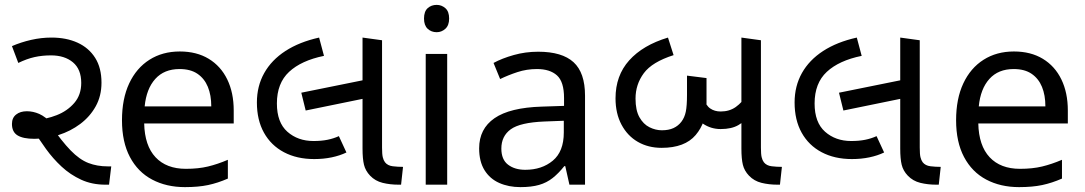

<svg xmlns="http://www.w3.org/2000/svg" viewBox="-20 -757 4448 787"><path d="M412 0Q357 0 312.5 -20.5Q268 -41 232.5 -74Q197 -107 168.5 -146.5Q140 -186 116 -225L124 -265Q169 -268 212.5 -285Q256 -302 284.5 -335Q313 -368 313 -417Q313 -473 279 -501.5Q245 -530 189 -530Q153 -530 121.5 -523Q90 -516 55 -499L29 -568Q66 -584 107.5 -593.5Q149 -603 191 -603Q252 -603 298 -582Q344 -561 370 -520Q396 -479 396 -418Q396 -364 372.5 -321.5Q349 -279 309 -249Q269 -219 220 -203.5Q171 -188 121 -188Q75 -188 52 -202Q29 -216 29 -249Q29 -274 46 -287.5Q63 -301 90 -301Q116 -301 141 -290Q166 -279 199 -246H186Q233 -178 269.5 -140.5Q306 -103 342 -89Q378 -75 422 -75H436L427 0Z M717 -546Q786 -546 835.5 -516Q885 -486 911.5 -431.5Q938 -377 938 -304V-251H571Q573 -160 617.5 -112.5Q662 -65 742 -65Q793 -65 832.5 -74.5Q872 -84 914 -102V-25Q873 -7 833 1.5Q793 10 738 10Q662 10 603.5 -21Q545 -52 512.5 -113.5Q480 -175 480 -264Q480 -352 509.5 -415Q539 -478 592.5 -512Q646 -546 717 -546ZM716 -474Q653 -474 616.5 -433.5Q580 -393 573 -321H846Q846 -367 832 -401Q818 -435 789.5 -454.5Q761 -474 716 -474Z M1268 -105Q1197 -105 1144 -133Q1091 -161 1062 -213Q1033 -265 1033 -337Q1033 -404 1063 -457.5Q1093 -511 1150 -548Q1207 -585 1288 -603L1308 -528Q1215 -509 1165 -462.5Q1115 -416 1115 -333Q1115 -255 1158 -217Q1201 -179 1265 -179Q1297 -179 1322 -184Q1347 -189 1369 -199L1400 -132Q1373 -119 1339.5 -112Q1306 -105 1268 -105ZM1233 -304 1215 -377 1482 -431V-355ZM1614 0Q1579 0 1548.5 -7.5Q1518 -15 1497 -37Q1478 -57 1472 -81.5Q1466 -106 1466 -148V-603L1546 -592V-152Q1546 -125 1549 -112.5Q1552 -100 1558 -92Q1569 -78 1590 -75.5Q1611 -73 1632 -73L1624 0Z M1813 -536V0H1725V-536ZM1770 -737Q1790 -737 1805.5 -723.5Q1821 -710 1821 -681Q1821 -653 1805.5 -639Q1790 -625 1770 -625Q1748 -625 1733 -639Q1718 -653 1718 -681Q1718 -710 1733 -723.5Q1748 -737 1770 -737Z M2186 -545Q2284 -545 2331 -502Q2378 -459 2378 -365V0H2314L2297 -76H2293Q2270 -47 2245.5 -27.5Q2221 -8 2189.5 1Q2158 10 2113 10Q2065 10 2026.5 -7Q1988 -24 1966 -59.5Q1944 -95 1944 -149Q1944 -229 2007 -272.5Q2070 -316 2201 -320L2292 -323V-355Q2292 -422 2263 -448Q2234 -474 2181 -474Q2139 -474 2101 -461.5Q2063 -449 2030 -433L2003 -499Q2038 -518 2086 -531.5Q2134 -545 2186 -545ZM2212 -259Q2112 -255 2073.5 -227Q2035 -199 2035 -148Q2035 -103 2062.5 -82Q2090 -61 2133 -61Q2201 -61 2246 -98.5Q2291 -136 2291 -214V-262Z M2692 -151Q2637 -151 2594.5 -175.5Q2552 -200 2527.5 -246Q2503 -292 2503 -354Q2503 -447 2559 -509.5Q2615 -572 2718 -603L2741 -531Q2653 -503 2619 -457Q2585 -411 2585 -353Q2585 -305 2601 -276.5Q2617 -248 2642 -235.5Q2667 -223 2693 -223Q2721 -223 2740.5 -232Q2760 -241 2773 -258Q2786 -275 2791 -299Q2796 -323 2796 -369V-447L2876 -437V-335Q2876 -256 2831.5 -203.5Q2787 -151 2692 -151ZM2934 -228Q2894 -228 2861.5 -250Q2829 -272 2808 -333L2863 -357Q2873 -325 2891 -312.5Q2909 -300 2934 -300Q2970 -300 2996 -318.5Q3022 -337 3044 -371L3061 -291Q3035 -261 3007 -244.5Q2979 -228 2934 -228ZM3167 0Q3132 0 3101.5 -7.5Q3071 -15 3050 -37Q3031 -57 3025 -81.5Q3019 -106 3019 -148V-603L3099 -592V-152Q3099 -125 3102 -112.5Q3105 -100 3111 -92Q3122 -78 3143 -75.5Q3164 -73 3185 -73L3177 0Z M3472 -105Q3401 -105 3348 -133Q3295 -161 3266 -213Q3237 -265 3237 -337Q3237 -404 3267 -457.5Q3297 -511 3354 -548Q3411 -585 3492 -603L3512 -528Q3419 -509 3369 -462.5Q3319 -416 3319 -333Q3319 -255 3362 -217Q3405 -179 3469 -179Q3501 -179 3526 -184Q3551 -189 3573 -199L3604 -132Q3577 -119 3543.5 -112Q3510 -105 3472 -105ZM3437 -304 3419 -377 3686 -431V-355ZM3818 0Q3783 0 3752.5 -7.5Q3722 -15 3701 -37Q3682 -57 3676 -81.5Q3670 -106 3670 -148V-603L3750 -592V-152Q3750 -125 3753 -112.5Q3756 -100 3762 -92Q3773 -78 3794 -75.5Q3815 -73 3836 -73L3828 0Z M4136 -546Q4205 -546 4254.5 -516Q4304 -486 4330.5 -431.5Q4357 -377 4357 -304V-251H3990Q3992 -160 4036.5 -112.5Q4081 -65 4161 -65Q4212 -65 4251.5 -74.5Q4291 -84 4333 -102V-25Q4292 -7 4252 1.5Q4212 10 4157 10Q4081 10 4022.5 -21Q3964 -52 3931.5 -113.5Q3899 -175 3899 -264Q3899 -352 3928.5 -415Q3958 -478 4011.5 -512Q4065 -546 4136 -546ZM4135 -474Q4072 -474 4035.5 -433.5Q3999 -393 3992 -321H4265Q4265 -367 4251 -401Q4237 -435 4208.5 -454.5Q4180 -474 4135 -474Z"/></svg>

Font: guzrati15
Style: Regular
Weight: 400
Designer: Jelle Bosma - Monotype Design Team
Foundry: Monotype Imaging Inc.
Version: Version 2.006